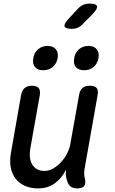

<svg xmlns="http://www.w3.org/2000/svg" viewBox="-20 -1036 640 1066"><path d="M410 10Q383 10 369.5 -2.5Q356 -15 350 -41Q346 -54 345.5 -68Q345 -82 347 -95Q323 -46 284 -18Q245 10 192 10Q150 10 118.5 -4Q87 -18 67 -43.5Q47 -69 40 -104.5Q33 -140 40 -183L97 -508Q102 -535 117 -547.5Q132 -560 158 -560Q184 -560 194.5 -547.5Q205 -535 201 -508L148 -210Q144 -186 146 -164Q148 -142 157.5 -125Q167 -108 184 -97.5Q201 -87 227 -87Q253 -87 277 -101.5Q301 -116 320.5 -137.5Q340 -159 353 -185Q366 -211 370 -234L419 -508Q423 -535 438 -547.5Q453 -560 479 -560Q506 -560 516.5 -547.5Q527 -535 522 -508L449 -96Q447 -82 447.5 -68.5Q448 -55 452 -41Q457 -15 446.5 -2.5Q436 10 410 10ZM447 -646Q416 -646 401 -664Q386 -682 392 -713Q397 -744 418.5 -762.5Q440 -781 471 -781Q502 -781 517 -762.5Q532 -744 527 -713Q521 -682 499.5 -664Q478 -646 447 -646ZM220 -646Q189 -646 174 -664Q159 -682 165 -713Q170 -744 191.5 -762.5Q213 -781 244 -781Q275 -781 290 -762.5Q305 -744 300 -713Q294 -682 272.5 -664Q251 -646 220 -646ZM379 -876Q343 -876 338.5 -889.5Q334 -903 361 -932L412 -987Q427 -1003 442.5 -1009.5Q458 -1016 478 -1016Q514 -1016 518.5 -1002Q523 -988 495 -959L440 -903Q427 -889 412 -882.5Q397 -876 379 -876Z"/></svg>

Font: Maple Mono NL Medium
Style: Italic
Weight: 500
Italic angle: -10°
Monospace: yes
Designer: subframe7536
Version: Version 7.000